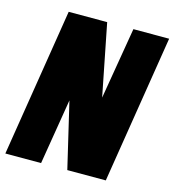

<svg xmlns="http://www.w3.org/2000/svg" viewBox="-117 -789 797 877"><g transform="rotate(15 281.5 -350.0)"><path d="M-12 0 100 -700H282L349 -361L406 -700H575L463 0H281L208 -310L157 0Z"/></g></svg>

Font: Georama SemiCondensed Black
Style: Italic
Weight: 900
Width: 4
Italic angle: -9°
Designer: Jean-Baptiste Levee
Foundry: Production Type
Version: Version 1.000